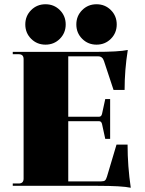

<svg xmlns="http://www.w3.org/2000/svg" viewBox="-20 -874 681 903"><path d="M261.5 -691.5Q234 -664 194 -664Q154 -664 126.5 -691.5Q99 -719 99 -759Q99 -799 126.5 -826.5Q154 -854 194 -854Q234 -854 261.5 -826.5Q289 -799 289 -759Q289 -719 261.5 -691.5ZM501.5 -691.5Q474 -664 434 -664Q394 -664 366.5 -691.5Q339 -719 339 -759Q339 -799 366.5 -826.5Q394 -854 434 -854Q474 -854 501.5 -826.5Q529 -799 529 -759Q529 -719 501.5 -691.5ZM595 9Q553 0 440 0H40V-11H68Q91 -11 91 -34V-596Q91 -619 68 -619H40V-630H426Q539 -630 581 -639Q566 -545 566 -451H514L469 -587Q462 -609 442 -609H301V-325H446Q457 -325 460 -339L475 -408H498V-221H475L460 -290Q457 -304 446 -304H301V-21H456Q469 -21 474 -25.5Q479 -30 483 -43L528 -194H580Q580 -93 595 9Z"/></svg>

Font: Arapey Black-Display
Style: Regular
Weight: 900
Designer: Eduardo Rodriguez Tunni
Foundry: Eduardo Rodriguez Tunni
Version: Version 4.000